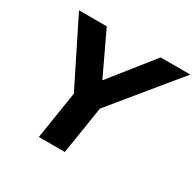

<svg xmlns="http://www.w3.org/2000/svg" viewBox="-153 -874 1061 1043"><g transform="rotate(30 377.5 -352.5)"><path d="M212 0 270 -366 281 -255 57 -705H231L357 -439L569 -705H755L386 -255L433 -366L375 0Z"/></g></svg>

Font: Nunito Sans 7pt ExtraBold
Style: Italic
Weight: 800
Italic angle: -9°
Designer: Vernon Adams
Foundry: Vernon Adams
Version: Version 3.101;gftools[0.9.27]